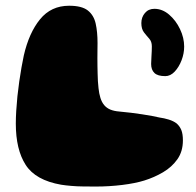

<svg xmlns="http://www.w3.org/2000/svg" viewBox="-20 -628 699 686"><path d="M198.5 32Q107 16 71.8 -38.8Q36.5 -93.5 36.5 -186.5Q36.5 -207.5 38 -232.2Q39.5 -257 42.2 -283.8Q45 -310.5 48.8 -337Q52.5 -363.5 56.8 -387.2Q61 -411 65 -429.5Q83.5 -510.5 123 -559Q162.5 -607.5 227 -607.5Q272 -607.5 293.5 -590.8Q315 -574 321.8 -544Q328.5 -514 328.5 -474Q328.5 -461 328.2 -447.5Q328 -434 328 -420.2Q328 -406.5 328.2 -392.2Q328.5 -378 328.8 -364.5Q329 -351 329.8 -338Q330.5 -325 332 -313Q334 -293.5 338.8 -278.2Q343.5 -263 352.2 -252.5Q361 -242 374.2 -236.5Q387.5 -231 406.5 -229.5Q450 -225.5 488.5 -219.5Q527 -213.5 550.5 -208Q566 -206 583 -200.8Q600 -195.5 611 -187Q622 -177.5 627.8 -163.5Q633.5 -149.5 633.5 -126.5Q633.5 -87 613.8 -59Q594 -31 562.5 -12.5Q531 6 495.5 17Q463.5 27 416.8 32.8Q370 38.5 323 38.5Q300 38.5 277.5 38.2Q255 38 234.8 36.2Q214.5 34.5 198.5 32ZM570.5 -356Q543.5 -356 531.8 -367.2Q520 -378.5 520 -399.5Q520 -409 521.2 -427.5Q522.5 -446 522.5 -462.5Q522.5 -479.5 513.2 -489.8Q504 -500 494.5 -512.2Q485 -524.5 485 -545.5Q485 -566.5 497.8 -581.5Q510.5 -596.5 531.5 -596.5Q560 -596.5 584.2 -575.8Q608.5 -555 623.2 -524Q638 -493 638 -461.5Q638 -437 628.8 -412.8Q619.5 -388.5 604.2 -372.2Q589 -356 570.5 -356Z"/></svg>

Font: Gluten ExtraBold
Style: Regular
Weight: 800
Designer: Tyler Finck
Foundry: Etcetera Type Company
Version: Version 1.300